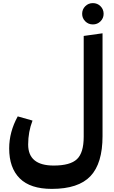

<svg xmlns="http://www.w3.org/2000/svg" viewBox="-20 -994 733 1234"><path d="M508 -905Q508 -934 528 -954Q548 -974 577 -974Q606 -974 626 -954Q646 -934 646 -905Q646 -877 626 -857Q606 -837 577 -837Q548 -837 528 -857Q508 -877 508 -905ZM518 -115V-763L639 -780V-119Q639 56 561.5 138Q484 220 313 220Q175 220 107 152.5Q39 85 39 -40Q39 -146 94 -246L189 -219Q161 -147 161 -65Q161 70 325 70Q431 70 474.5 29Q518 -12 518 -115Z"/></svg>

Font: FiraGO
Style: Bold
Weight: 700
Designer: bBox Type
Foundry: bBox Type GmbH
Version: Version 1.001;PS 001.001;hotconv 1.0.88;makeotf.lib2.5.64775